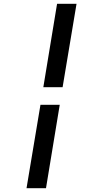

<svg xmlns="http://www.w3.org/2000/svg" viewBox="-20 -843 540 1006"><path d="M207 -386 279 -823H381L308 -386ZM119 143 192 -294H293L221 143Z"/></svg>

Font: Iosevka Curly Slab SmBdObl
Style: Regular
Weight: 600
Italic angle: -9°
Monospace: yes
Designer: Belleve Invis
Foundry: Belleve Invis
Version: Version 11.0.0; ttfautohint (v1.8.3)